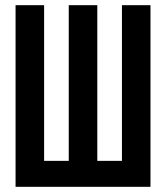

<svg xmlns="http://www.w3.org/2000/svg" viewBox="-20 -720 640 740"><path d="M40 0V-700H150V-100H245V-700H355V-100H450V-700H560V0Z"/></svg>

Font: Adderley Bold
Style: Regular
Weight: 700
Designer: gorohovskiy
Version: Version 1.003 November 13, 2017